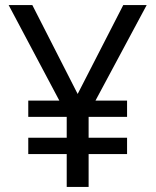

<svg xmlns="http://www.w3.org/2000/svg" viewBox="-20 -734 612 754"><path d="M285 -365 464 -714H556L355 -339H479V-275H328V-193H479V-129H328V0H242V-129H91V-193H242V-275H91V-339H213L14 -714H107Z"/></svg>

Font: Noto Sans Anatolian Hieroglyphs
Style: Regular
Weight: 400
Designer: Monotype Design Team
Foundry: Monotype Imaging Inc.
Version: Version 2.001; ttfautohint (v1.8.4.7-5d5b)